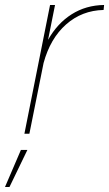

<svg xmlns="http://www.w3.org/2000/svg" viewBox="-39 -537 438 771"><path d="M379 -517 377 -497Q290 -495 226.5 -439Q163 -383 136 -284L79 0H59L162 -517H182L154 -377Q191 -443 248.5 -479.5Q306 -516 379 -517ZM45 65H71L-1 214H-19Z"/></svg>

Font: Gontserrat Thin
Style: Italic
Weight: 250
Italic angle: -11.3°
Designer: Julieta Ulanovsky
Foundry: Julieta Ulanovsky
Version: Version 6.001